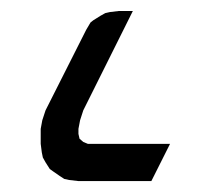

<svg xmlns="http://www.w3.org/2000/svg" viewBox="-20 -604 388 350"><path d="M54.2 -341.8V-369.1L57.1 -384.8L63 -402.8L137.2 -549.8L145 -563L149.9 -566.9L163.1 -575.2L171.9 -580.1L180.2 -582L196.8 -584H222.2L131.8 -402.8L126 -384.8L123 -369.1V-359.9L125 -351.1L131.8 -345.2L140.1 -341.8H290L255.9 -273.9H123L106 -275.9L97.2 -277.8L88.9 -283.2L76.2 -292L70.8 -295.9L63 -308.1L58.1 -316.9L56.2 -326.2Z"/></svg>

Font: Petahja
Style: Regular
Weight: 400
Designer: T. Christopher White
Version: Version 1.1